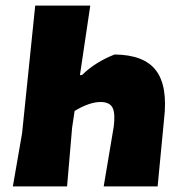

<svg xmlns="http://www.w3.org/2000/svg" viewBox="-20 -667 642 687"><path d="M26 0 59 -190 106 -647H303L266 -398L274 -399Q321 -445 390 -472Q496 -471 538.5 -414.5Q581 -358 567 -240L544 0H351L387 -214Q393 -262 382.5 -282Q372 -302 340 -302Q300 -302 247 -270L238 -210L220 0Z"/></svg>

Font: Alegreya Sans Black
Style: Italic
Weight: 900
Italic angle: -7°
Designer: Juan Pablo del Peral
Foundry: Huerta Tipografica
Version: Version 2.007